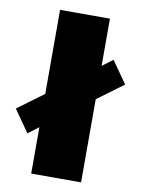

<svg xmlns="http://www.w3.org/2000/svg" viewBox="-132 -800 630 857"><g transform="rotate(10 183.0 -371.0)"><path d="M70 0H296V-377L414 -464L344 -564L296 -528V-742H70V-361L-48 -274L22 -174L70 -210Z"/></g></svg>

Font: Chess Sans Black
Style: Regular
Weight: 900
Designer: Wolf Bōese
Foundry: Wolf Bōese
Version: Version 7.223;Glyphs 3.3 (3306)